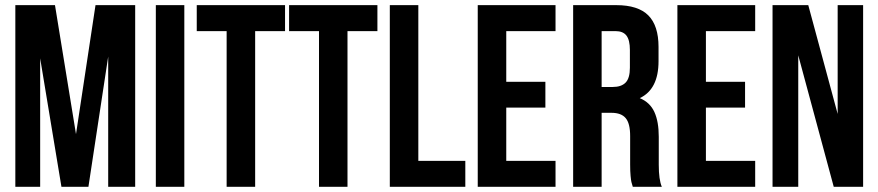

<svg xmlns="http://www.w3.org/2000/svg" viewBox="-20 -720 3385 740"><path d="M39.1 0V-700.2H191.9L272.9 -203.1L348.1 -700.2H501V0H397V-502L320.8 0H216.8L134.8 -495.1V0Z M580.6 0V-700.2H690.4V0Z M738.3 -600.1V-700.2H1078.6V-600.1H963.4V0H853.5V-600.1Z M1094.2 -600.1V-700.2H1434.6V-600.1H1319.3V0H1209.5V-600.1Z M1482.4 0V-700.2H1592.3V-100.1H1773.4V0Z M1821.3 0V-700.2H2121.1V-600.1H1931.2V-404.8H2082V-305.2H1931.2V-100.1H2121.1V0Z M2189 0V-700.2H2355Q2439.5 -700.2 2478.8 -660.6Q2518.1 -621.1 2518.1 -539.1V-483.9Q2518.1 -376 2445.8 -341.8Q2485.4 -325.2 2502.2 -288.1Q2519 -251 2519 -192.9V-85Q2519 -26.9 2530.8 0H2418.9Q2415 -12.2 2413.6 -18.3Q2412.1 -24.4 2410.4 -41.7Q2408.7 -59.1 2408.7 -85.9V-195.8Q2408.7 -244.1 2391.6 -264.6Q2374.5 -285.2 2336.9 -285.2H2298.8V0ZM2298.8 -384.8H2341.8Q2374.5 -384.8 2391.1 -401.6Q2407.7 -418.5 2407.7 -459V-527.8Q2407.7 -565.4 2394.5 -582.8Q2381.3 -600.1 2352.1 -600.1H2298.8Z M2590.8 0V-700.2H2890.6V-600.1H2700.7V-404.8H2851.6V-305.2H2700.7V-100.1H2890.6V0Z M2957.5 0V-700.2H3095.2L3208.5 -280.8V-700.2H3306.6V0H3193.4L3056.6 -506.8V0Z"/></svg>

Font: Bebas Neue Bold
Style: Regular
Weight: 700
Designer: Ryoichi Tsunekawa
Foundry: Ryoichi Tsunekawa
Version: Version 1.300